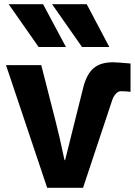

<svg xmlns="http://www.w3.org/2000/svg" viewBox="-20 -900 645 920"><path d="M8.8 -587.9H177.7L245.1 -324.2Q264.6 -249 289.1 -132.8H292Q292 -132.8 339.8 -324.2L377.9 -476.6Q393.6 -542 426.8 -571.8Q460 -601.6 521.5 -601.6Q538.1 -601.6 605.5 -595.7V-460Q585 -462.9 558.6 -462.9Q545.9 -462.9 534.7 -450.2Q523.4 -437.5 517.6 -419.9L377.9 0H206.1ZM21.5 -879.9H186.5L295.9 -674.8H165ZM229.5 -879.9H395.5L503.9 -674.8H373Z"/></svg>

Font: Gothic A1 Black
Style: Regular
Weight: 900
Version: Version 2.50